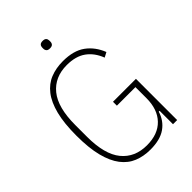

<svg xmlns="http://www.w3.org/2000/svg" viewBox="-253 -988 1113 1113"><g transform="rotate(-45 303.0 -432.0)"><path d="M503 -110H496Q479 -53 433 -20.5Q387 12 307 12Q251 12 205.5 -6.5Q160 -25 127.5 -67.5Q95 -110 77.5 -179Q60 -248 60 -349Q60 -450 77.5 -519Q95 -588 128 -630.5Q161 -673 207 -691.5Q253 -710 310 -710Q397 -710 448.5 -672.5Q500 -635 526 -569L496 -553Q473 -613 428 -645.5Q383 -678 310 -678Q211 -678 155 -609.5Q99 -541 99 -397V-301Q99 -157 155 -88.5Q211 -20 310 -20Q401 -20 451 -72Q501 -124 501 -216V-306H349V-338H537V0H503ZM310 -815Q294 -815 287.5 -822.5Q281 -830 281 -841V-850Q281 -861 287.5 -868.5Q294 -876 310 -876Q326 -876 332.5 -868.5Q339 -861 339 -850V-841Q339 -830 332.5 -822.5Q326 -815 310 -815Z"/></g></svg>

Font: IBM Plex Sans Condensed ExtraLight
Style: Regular
Weight: 200
Width: 3
Designer: Mike Abbink, Paul van der Laan, Pieter van Rosmalen
Foundry: Bold Monday
Version: Version 1.3